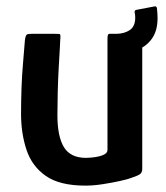

<svg xmlns="http://www.w3.org/2000/svg" viewBox="-20 -578 519 602"><path d="M248 4Q167 4 123.5 -26.5Q80 -57 63 -108.5Q46 -160 46 -221Q46 -261 47.5 -303Q49 -345 52.5 -383.5Q56 -422 58 -451Q60 -467 64 -469.5Q68 -472 80 -472H149Q161 -472 166 -471.5Q171 -471 169 -455Q169 -450 167.5 -425Q166 -400 164 -364Q162 -328 161 -289Q160 -250 160 -217Q160 -150 180.5 -116.5Q201 -83 250 -83Q256 -83 267 -84Q278 -85 289.5 -87.5Q301 -90 309 -95Q317 -100 317 -108V-457Q317 -462 318 -467Q319 -472 324 -472H414Q417 -472 421.5 -470.5Q426 -469 426 -461V-49Q426 -37 419 -32Q412 -27 391 -20Q381 -16 356 -10.5Q331 -5 302 -0.5Q273 4 248 4ZM465 -558Q470 -559 472 -553Q473 -544 473.5 -536Q474 -528 474 -521Q474 -483 457.5 -458.5Q441 -434 412 -422Q383 -410 347 -408Q341 -408 341 -414V-466Q341 -472 347 -472Q372 -473 388 -484.5Q404 -496 404 -523Q404 -527 403.5 -531.5Q403 -536 402 -540Q402 -546 407 -547Z"/></svg>

Font: Glory Thin SemiBold
Style: Regular
Weight: 600
Version: Version 1.011